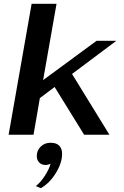

<svg xmlns="http://www.w3.org/2000/svg" viewBox="-20 -703 648 1002"><path d="M356 -317 551 0H419L265 -249L188 -191L155 0H25L145 -683H275L205 -285L484 -490H587ZM167 268Q191 250 214 214.5Q237 179 244 151Q231 158 218 158Q197 158 184.5 145Q172 132 172 111Q172 82 192.5 62Q213 42 244 42Q274 42 289 57Q304 72 304 100Q304 147 271.5 200Q239 253 193 279Z"/></svg>

Font: Fahkwang SemiBold
Style: Italic
Weight: 600
Italic angle: -10°
Version: Version 1.000; ttfautohint (v1.6)